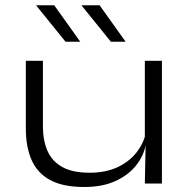

<svg xmlns="http://www.w3.org/2000/svg" viewBox="-20 -714 740 747"><path d="M147 -477.5V-221.5Q147 -168 164.5 -127.5Q182 -87 221.8 -64.5Q261.5 -42 329 -42Q390.5 -42 436.5 -63.2Q482.5 -84.5 511 -120.8Q539.5 -157 548.5 -201L560.5 -150.5H547Q539 -108 509.5 -70.5Q480 -33 429.5 -9.8Q379 13.5 307.5 13.5Q224 13.5 174.2 -14Q124.5 -41.5 102.5 -92.5Q80.5 -143.5 80.5 -213.5V-477.5ZM610 -477.5V0H543.5L546.5 -149L543.5 -156.5V-477.5ZM191 -693.5 292 -552V-551.5H235L121 -692.5V-693.5ZM367.5 -693.5 468.5 -552V-551.5H411.5L298 -692V-693.5Z"/></svg>

Font: Anek Latin Expanded Light
Style: Regular
Weight: 300
Width: 7
Designer: Yesha Goshar
Foundry: Ek Type
Version: Version 1.003